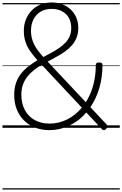

<svg xmlns="http://www.w3.org/2000/svg" viewBox="-20 -1035 990 1555"><path d="M381 19Q317 19 264.5 -1.5Q212 -22 174 -60Q136 -98 115.5 -150Q95 -202 95 -266Q95 -321 110 -364Q125 -407 151.5 -440Q178 -473 212 -499Q246 -525 283 -547Q250 -585 225 -620Q200 -655 186.5 -695.5Q173 -736 173 -787Q173 -835 189.5 -876.5Q206 -918 236 -949.5Q266 -981 307.5 -998Q349 -1015 399 -1015Q443 -1015 482 -1001Q521 -987 550.5 -960Q580 -933 597 -895Q614 -857 614 -809Q614 -764 600 -729.5Q586 -695 562 -667.5Q538 -640 506 -617.5Q474 -595 438 -575.5Q402 -556 366 -536L675 -207Q713 -266 734.5 -342.5Q756 -419 756 -509Q756 -520 763 -524.5Q770 -529 783 -529Q797 -529 803.5 -524.5Q810 -520 810 -509Q810 -407 784 -320.5Q758 -234 712 -167L846 -24Q853 -17 852 -9Q851 -1 840 8Q832 18 823 19Q814 20 806 12L679 -124Q620 -55 542.5 -18Q465 19 381 19ZM382 -34Q455 -34 523 -67.5Q591 -101 643 -163L318 -510Q284 -490 254.5 -467Q225 -444 202 -415Q179 -386 166 -350Q153 -314 153 -268Q153 -195 182 -142.5Q211 -90 262.5 -62Q314 -34 382 -34ZM331 -573Q365 -591 398 -609Q431 -627 460 -647Q489 -667 510.5 -690Q532 -713 544.5 -742Q557 -771 557 -808Q557 -856 537.5 -890.5Q518 -925 482 -944Q446 -963 399 -963Q345 -963 307.5 -939.5Q270 -916 250.5 -876.5Q231 -837 231 -786Q231 -743 243.5 -707Q256 -671 278.5 -638.5Q301 -606 331 -573ZM0 490H950V500H0ZM0 -20H950V0H0ZM0 -505H950V-500H0ZM0 -1010H950V-1000H0Z"/></svg>

Font: Playwrite PE Guides
Style: Regular
Weight: 400
Designer: Veronika Burian, José Scaglione
Foundry: TypeTogether
Version: Version 1.003